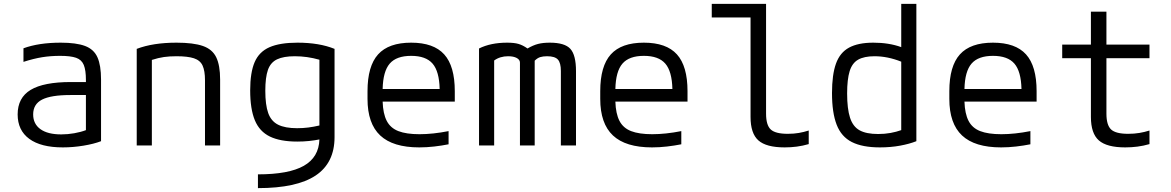

<svg xmlns="http://www.w3.org/2000/svg" viewBox="-20 -750 6040 990"><path d="M304 10Q191 10 131 -34Q71 -78 71 -160Q71 -246 138 -286.5Q205 -327 346 -327H423V-338Q423 -388 412 -415Q401 -442 372.5 -452Q344 -462 290 -462Q241 -462 197.5 -455Q154 -448 101 -431V-501Q180 -530 293 -530Q373 -530 418.5 -513Q464 -496 482.5 -454.5Q501 -413 501 -340V-22Q465 -8 411 1Q357 10 304 10ZM423 -260H343Q243 -260 197 -236.5Q151 -213 151 -160Q151 -111 188.5 -84Q226 -57 296 -57Q329 -57 363 -63Q397 -69 423 -79Z M685 -498Q769 -530 890 -530Q977 -530 1026 -513Q1075 -496 1095 -454.5Q1115 -413 1115 -340V0H1037V-336Q1037 -385 1024.5 -412Q1012 -439 980 -449.5Q948 -460 890 -460Q854 -460 825.5 -456Q797 -452 763 -441V0H685Z M1310 149Q1469 149 1546.5 105Q1624 61 1627 -31Q1602 -26 1573.5 -23Q1545 -20 1513 -20Q1425 -20 1371.5 -46Q1318 -72 1294 -130Q1270 -188 1270 -284Q1270 -376 1293 -429.5Q1316 -483 1369.5 -506.5Q1423 -530 1514 -530Q1626 -530 1705 -498V-43Q1705 90 1607.5 155Q1510 220 1310 220ZM1627 -103V-442Q1564 -460 1500 -460Q1442 -460 1408.5 -444Q1375 -428 1361.5 -389.5Q1348 -351 1348 -282Q1348 -209 1363 -167Q1378 -125 1414 -107Q1450 -89 1512 -89Q1542 -89 1569.5 -92.5Q1597 -96 1627 -103Z M2142 10Q2006 10 1940.5 -51.5Q1875 -113 1875 -240V-280Q1875 -409 1929.5 -469.5Q1984 -530 2100 -530Q2216 -530 2270.5 -469.5Q2325 -409 2325 -280V-226H1953Q1955 -164 1974 -127Q1993 -90 2034 -74Q2075 -58 2143 -58Q2212 -58 2293 -74V-6Q2258 1 2219 5.5Q2180 10 2142 10ZM1953 -291H2247Q2245 -382 2210.5 -422Q2176 -462 2100 -462Q2024 -462 1989.5 -422Q1955 -382 1953 -291Z M2450 0V-500Q2510 -530 2595 -530Q2631 -530 2653.5 -523.5Q2676 -517 2700 -500Q2729 -517 2754.5 -523.5Q2780 -530 2815 -530Q2892 -530 2921 -498Q2950 -466 2950 -383V0H2872V-384Q2872 -426 2856.5 -443Q2841 -460 2801 -460Q2780 -460 2765.5 -455.5Q2751 -451 2737 -437V0H2661V-427Q2661 -442 2644.5 -451Q2628 -460 2600 -460Q2558 -460 2528 -438V0Z M3342 10Q3206 10 3140.5 -51.5Q3075 -113 3075 -240V-280Q3075 -409 3129.5 -469.5Q3184 -530 3300 -530Q3416 -530 3470.5 -469.5Q3525 -409 3525 -280V-226H3153Q3155 -164 3174 -127Q3193 -90 3234 -74Q3275 -58 3343 -58Q3412 -58 3493 -74V-6Q3458 1 3419 5.5Q3380 10 3342 10ZM3153 -291H3447Q3445 -382 3410.5 -422Q3376 -462 3300 -462Q3224 -462 3189.5 -422Q3155 -382 3153 -291Z M4026 10Q3931 10 3890.5 -26Q3850 -62 3850 -147V-660H3650V-730H3930V-164Q3930 -105 3954 -82.5Q3978 -60 4042 -60Q4073 -60 4099 -64.5Q4125 -69 4150 -77V-7Q4119 2 4088.5 6Q4058 10 4026 10Z M4517 10Q4573 10 4621.5 1Q4670 -8 4705 -22V-730H4627V-507Q4564 -530 4483 -530Q4405 -530 4358 -504.5Q4311 -479 4290.5 -422Q4270 -365 4270 -270Q4270 -169 4294 -107Q4318 -45 4372.5 -17.5Q4427 10 4517 10ZM4627 -432V-79Q4602 -70 4572 -64.5Q4542 -59 4508 -59Q4447 -59 4412.5 -78Q4378 -97 4363 -143Q4348 -189 4348 -268Q4348 -341 4361 -383Q4374 -425 4405 -442.5Q4436 -460 4489 -460Q4557 -460 4627 -432Z M5142 10Q5006 10 4940.5 -51.5Q4875 -113 4875 -240V-280Q4875 -409 4929.5 -469.5Q4984 -530 5100 -530Q5216 -530 5270.5 -469.5Q5325 -409 5325 -280V-226H4953Q4955 -164 4974 -127Q4993 -90 5034 -74Q5075 -58 5143 -58Q5212 -58 5293 -74V-6Q5258 1 5219 5.5Q5180 10 5142 10ZM4953 -291H5247Q5245 -382 5210.5 -422Q5176 -462 5100 -462Q5024 -462 4989.5 -422Q4955 -382 4953 -291Z M5782 10Q5687 10 5646 -26Q5605 -62 5605 -147V-450H5457V-520H5605V-690H5685V-520H5907V-450H5685V-164Q5685 -105 5709 -82.5Q5733 -60 5797 -60Q5828 -60 5855 -64.5Q5882 -69 5907 -77V-7Q5876 2 5845 6Q5814 10 5782 10Z"/></svg>

Font: M PLUS Code Latin 60
Style: Regular
Weight: 400
Width: 7
Monospace: yes
Designer: Coji Morishita
Foundry: UNDERFOREST DESIGN
Version: Version 1.005; ttfautohint (v1.8.3)